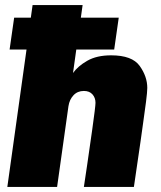

<svg xmlns="http://www.w3.org/2000/svg" viewBox="-20 -740 637 760"><path d="M563 -392Q563 -377 558 -337Q553 -297 546.5 -253Q540 -209 536 -178L510 0H312L325 -87Q332 -134 345 -226.5Q358 -319 358 -333Q358 -353 346 -366.5Q334 -380 312 -380Q287 -380 271 -363Q255 -346 251 -320L206 0H9L85 -544H18L36 -670H102L109 -720H307L300 -670H450L432 -544H282L269 -451Q288 -478 325.5 -499.5Q363 -521 420 -521Q503 -521 533 -479Q563 -437 563 -392Z"/></svg>

Font: Chivo Black Italic
Style: Regular
Weight: 900
Italic angle: -8.05°
Designer: Hector Gatti
Foundry: Omnibus-Type
Version: Version 1.007